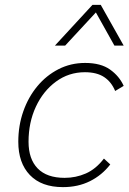

<svg xmlns="http://www.w3.org/2000/svg" viewBox="-20 -760 527 787"><path d="M238 7Q150 7 102.5 -42.5Q55 -92 55 -179Q55 -245 75.5 -303.5Q96 -362 133 -406.5Q170 -451 220 -476.5Q270 -502 329 -502Q393 -502 431 -475Q469 -448 487 -408L452 -387Q437 -424 407 -444Q377 -464 328 -464Q262 -464 209.5 -425.5Q157 -387 127 -322.5Q97 -258 97 -179Q97 -108 134.5 -69.5Q172 -31 245 -31Q291 -31 332 -49Q373 -67 406 -110L432 -86Q398 -42 349 -17.5Q300 7 238 7ZM487 -573H449L373 -709L247 -573H205L359 -740H393Z"/></svg>

Font: Livvic ExtraLight
Style: Italic
Weight: 275
Italic angle: -10°
Designer: Jacques Le Bailly, Baron von Fonthausen
Version: Version 1.001; ttfautohint (v1.8.2)